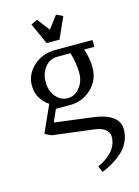

<svg xmlns="http://www.w3.org/2000/svg" viewBox="-113 -599 622 862"><g transform="rotate(-15 198.0 -168.0)"><path d="M45.9 -32.2 102.1 -157.2Q47.9 -194.3 47.9 -255.9Q47.9 -309.1 89.4 -346.4Q130.9 -383.8 189.9 -383.8H363.8V-352.1H316.9Q332 -305.7 332 -264.2Q332 -206.1 290.5 -167Q249 -127.9 189.9 -127.9H125L100.1 -70.8L272.9 -48.8Q396 -33.7 396 40Q396 65.4 387 87.9Q377.9 110.4 364.5 126.5Q351.1 142.6 331.1 157.5Q311 172.4 293.2 181.6Q275.4 190.9 253.9 200.2L242.2 170.9Q259.3 163.6 274.4 153.6Q289.6 143.6 303.7 129.9Q317.9 116.2 326.4 97.4Q335 78.6 335 58.1Q335 37.6 318.4 23.9Q301.8 10.3 268.1 5.9L76.2 -18.1ZM189.9 -160.2Q222.2 -160.2 245.1 -188.5Q268.1 -216.8 268.1 -255.9Q268.1 -304.2 252.9 -352.1H189.9Q156.7 -352.1 134.3 -324.2Q111.8 -296.4 111.8 -255.9Q111.8 -215.3 134.3 -187.7Q156.7 -160.2 189.9 -160.2ZM117.2 -522 147 -536.1 190.9 -478 234.9 -536.1 265.1 -522 221.2 -423.8H161.1Z"/></g></svg>

Font: Gawaa
Style: Regular
Weight: 400
Designer: T. Christopher White
Version: Version 1.0